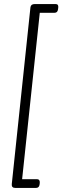

<svg xmlns="http://www.w3.org/2000/svg" viewBox="-20 -788 307 946"><path d="M56 138Q36 138 38 119L130 -752Q132 -768 151 -768H254Q269 -768 267 -751L266 -743Q264 -725 249 -725H176L89 95H163Q177 95 176 113L175 121Q173 138 157 138Z"/></svg>

Font: Asap Condensed Condensed ExtraLight
Style: Italic
Weight: 200
Width: 3
Italic angle: -6°
Designer: Pablo Cosgaya
Foundry: Omnibus-Type
Version: Version 3.001; ttfautohint (v1.8.4.7-5d5b)